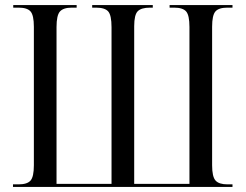

<svg xmlns="http://www.w3.org/2000/svg" viewBox="-20 -734 965 754"><path d="M31 0V-10H53Q87 -10 100 -25Q113 -40 113 -85V-629Q113 -674 100 -689Q87 -704 53 -704H32V-714H281V-704H262Q229 -704 215.5 -689Q202 -674 202 -628V-12H418V-627Q418 -674 405 -689Q392 -704 357 -704H342V-714H580V-704H569Q535 -704 521 -690Q507 -676 507 -631V-12H724V-628Q724 -674 711 -689Q698 -704 664 -704H646V-714H893V-704H873Q839 -704 826 -689Q813 -674 813 -629V-85Q813 -40 826.5 -25Q840 -10 873 -10H893V0Z"/></svg>

Font: Noto Serif Display Condensed
Style: Regular
Weight: 400
Width: 3
Designer: Monotype Design Team
Foundry: Monotype Imaging Inc.
Version: Version 2.009